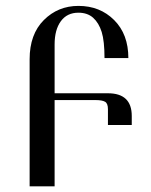

<svg xmlns="http://www.w3.org/2000/svg" viewBox="-20 -657 520 661"><path d="M433.6 -226.6H351.6V-281.2Q351.6 -300.8 341.8 -306.6Q332 -312.5 308.6 -312.5H168V-15.6H82V-453.1Q82 -539.1 130.9 -587.9Q179.7 -636.7 250 -636.7Q324.2 -636.7 373 -587.9Q421.9 -539.1 421.9 -457H339.8Q339.8 -515.6 330.1 -546.9Q320.3 -578.1 300.8 -595.7Q281.2 -613.3 250 -613.3Q210.9 -613.3 189.5 -584Q168 -554.7 168 -503.9V-335.9H351.6Q433.6 -335.9 433.6 -257.8Z"/></svg>

Font: 和音 by 宁静之雨，公众号njzyshare
Style: Regular
Weight: 400
Designer: Steve Matteson
Foundry: Ascender Corporation
Version: Version 6.00;June 8, 2018;FontCreator 11.0.0.2388 32-bit